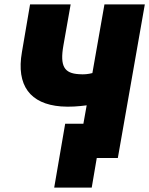

<svg xmlns="http://www.w3.org/2000/svg" viewBox="-20 -720 680 875"><path d="M227 135H398L421 0H517L640 -700H456L401 -387C381 -382 364 -380 339 -382C274 -386 252 -417 269 -513L302 -700H117L80 -483C53 -330 118 -246 258 -235C298 -232 337 -235 375 -240L360 -156H277Z"/></svg>

Font: Fixel Text 20240404 ExtraBold
Style: Italic
Weight: 800
Width: 4
Italic angle: -10°
Designer: AlfaBravo + MacPaw
Foundry: Kyrylo Tkachov, Marchela Mozhyna, Serhii Makarenko, Maria Weinstein, Zakhar Kryvoshyya
Version: Version 1.211;Glyphs 3.2 (3225)